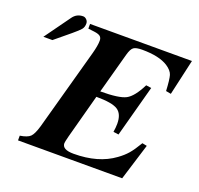

<svg xmlns="http://www.w3.org/2000/svg" viewBox="-122 -826 991 958"><g transform="rotate(20 374.0 -346.5)"><path d="M748 -669 705 -479 678 -484Q675 -544 668.5 -566Q662 -588 633 -607Q586 -637 496 -637Q464 -637 451 -628Q438 -619 429 -586L370 -370Q469 -370 504.5 -388.5Q540 -407 575 -477L603 -473L529 -199L501 -203Q505 -228 505 -247Q505 -299 475 -318.5Q445 -338 361 -338L298 -104Q290 -72 290 -66Q290 -32 351 -32Q482 -32 565 -93Q593 -113 612 -135Q631 -157 656 -199L681 -194L621 0H68V-25Q107 -31 122 -45.5Q137 -60 150 -105L269 -537Q281 -581 281 -607Q281 -622 272 -629.5Q263 -637 240 -640L207 -644V-669ZM10 -529 108 -665Q128 -693 162 -693Q172 -693 180.5 -684.5Q189 -676 189 -664Q189 -645 179 -633Q169 -621 139 -596L58 -529Z"/></g></svg>

Font: STIX
Style: Bold Italic
Weight: 700
Italic angle: -16.33°
Designer: MicroPress Inc., with final additions and corrections provided by Coen Hoffman, Elsevier (retired)
Version: Version 1.1.1